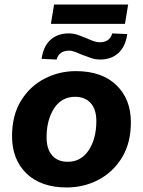

<svg xmlns="http://www.w3.org/2000/svg" viewBox="-20 -814 629 845"><path d="M274 11Q160 11 96.5 -50.5Q33 -112 33 -215Q33 -306 72 -370Q111 -434 175.5 -467.5Q240 -501 314 -501Q428 -501 492 -439.5Q556 -378 556 -276Q556 -184 516.5 -120Q477 -56 413 -22.5Q349 11 274 11ZM278 -102Q337 -102 370.5 -153Q404 -204 404 -281Q404 -333 379 -360.5Q354 -388 311 -388Q251 -388 218 -337Q185 -286 185 -210Q185 -158 209.5 -130Q234 -102 278 -102ZM204 -709 218 -794H544L530 -709ZM229 -552 163 -555Q171 -611 202.5 -639Q234 -667 282 -667Q305 -667 325.5 -659.5Q346 -652 365 -644Q380 -637 393.5 -632.5Q407 -628 419 -628Q463 -628 474 -667L540 -664Q532 -608 500.5 -580Q469 -552 421 -552Q399 -552 379.5 -559Q360 -566 341 -573Q325 -580 311 -585.5Q297 -591 284 -591Q240 -591 229 -552Z"/></svg>

Font: Nunito Sans ExtraBold
Style: Italic
Weight: 800
Italic angle: -9°
Designer: Vernon Adams
Foundry: Vernon Adams
Version: Version 3.006; ttfautohint (v1.8.3)